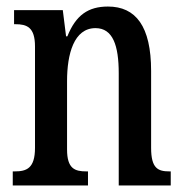

<svg xmlns="http://www.w3.org/2000/svg" viewBox="-20 -567 564 587"><path d="M19 0H249V-43H244C209 -43 185 -51 185 -110V-319C185 -402 206 -481 272 -481C325 -481 343 -428 343 -343V0H502V-43H498C463 -43 442 -52 442 -115V-350C442 -487 395 -547 310 -547C250 -547 212 -521 186 -456H182L172 -536H23V-493H27C62 -493 87 -484 87 -425V-115C87 -52 61 -43 25 -43H19Z"/></svg>

Font: Noto Serif Armenian ExtraCondensed Medium
Style: Regular
Weight: 500
Width: 2
Designer: Monotype Design Team
Foundry: Monotype Imaging Inc.
Version: Version 2.008